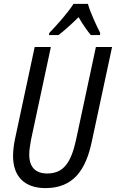

<svg xmlns="http://www.w3.org/2000/svg" viewBox="-20 -955 595 985"><path d="M233 -786 231 -775H280C310 -798 346 -830 383 -867C404 -831 426 -799 446 -775H493L494 -786C475 -823 442 -894 431 -935H357C328 -889 275 -830 233 -786ZM213 10C356 10 420 -82 451 -229L555 -714H472L370 -237C344 -119 305 -65 222 -65C162 -65 130 -98 130 -162C130 -182 134 -211 139 -237L241 -714H158L57 -242C50 -209 47 -178 47 -154C47 -50 106 10 213 10Z"/></svg>

Font: Noto Sans Condensed
Style: Italic
Weight: 400
Width: 3
Italic angle: -12°
Designer: Monotype Design Team
Foundry: Monotype Imaging Inc.
Version: Version 2.013